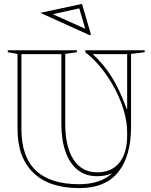

<svg xmlns="http://www.w3.org/2000/svg" viewBox="-20 -966 773 986"><path d="M387 0Q233 0 151.5 -78.5Q70 -157 70 -303V-689L20 -698V-708H375V-698L315 -689V-332Q315 -211 358 -146Q401 -81 479 -81Q553 -81 593 -130.5Q633 -180 633 -271V-287Q633 -338 616.5 -395.5Q600 -453 570.5 -509Q541 -565 502 -614Q463 -663 418 -698V-708H723V-698L653 -689V-315Q653 -164 587 -82Q521 0 387 0ZM387 -20Q442 -20 484.5 -34.5Q527 -49 557 -77Q540 -69 520.5 -65Q501 -61 479 -61Q420 -61 379 -93.5Q338 -126 316.5 -186.5Q295 -247 295 -332V-688H90V-303Q90 -161 164 -90.5Q238 -20 387 -20ZM456 -688Q484 -663 508 -634Q532 -605 553.5 -571Q575 -537 593.5 -497Q612 -457 630 -409L632 -404H633V-688ZM441 -785 187 -900 401 -946 447 -789ZM418 -818 387 -923 251 -893 416 -819Z"/></svg>

Font: Kalnia Glaze Thin
Style: Bold
Weight: 700
Version: Version 1.110